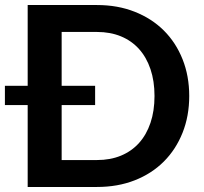

<svg xmlns="http://www.w3.org/2000/svg" viewBox="-20 -743 810 763"><path d="M-0.5 -402H90V-723H365.5Q448 -723 515.5 -696.2Q583 -669.5 631 -621.8Q679 -574 705.5 -507.5Q732 -441 732 -361.5Q732 -282 705.5 -215.5Q679 -149 631 -101Q583 -53 515.5 -26.5Q448 0 365.5 0H90V-325.5H-0.5ZM594 -361.5Q594 -421 578 -468.2Q562 -515.5 532.5 -548.2Q503 -581 460.8 -598.5Q418.5 -616 365.5 -616H225V-402H358V-325.5H225V-107H365.5Q418.5 -107 460.8 -124.5Q503 -142 532.5 -174.8Q562 -207.5 578 -254.8Q594 -302 594 -361.5Z"/></svg>

Font: Lato
Style: Bold
Weight: 700
Designer: Lukasz Dziedzic
Foundry: tyPoland Lukasz Dziedzic
Version: Version 2.007; 2014-02-27